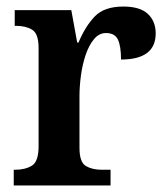

<svg xmlns="http://www.w3.org/2000/svg" viewBox="-20 -567 510 587"><path d="M22 0V-48H26Q57 -48 77.5 -60.5Q98 -73 98 -120V-420Q98 -464 78.5 -476Q59 -488 29 -488H25V-536H198L216 -437H220Q241 -487 270 -517Q299 -547 357 -547Q408 -547 432 -524.5Q456 -502 456 -465Q456 -385 350 -385Q350 -426 340.5 -446Q331 -466 304 -466Q283 -466 267.5 -447.5Q252 -429 242 -399.5Q232 -370 227.5 -336.5Q223 -303 223 -273V-115Q223 -71 242.5 -59.5Q262 -48 291 -48H318V0Z"/></svg>

Font: Noto Serif Myanmar SemiCondensed SemiBold
Style: Regular
Weight: 600
Width: 4
Designer: Ben Mitchell and the Monotype Design Team
Foundry: Monotype Imaging Inc.
Version: Version 2.106; ttfautohint (v1.8.4.7-5d5b)